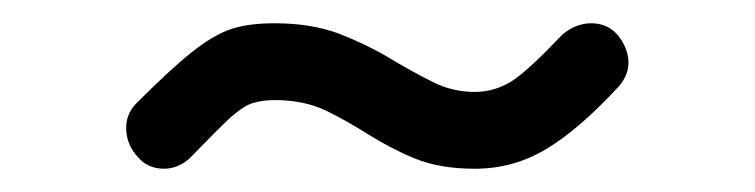

<svg xmlns="http://www.w3.org/2000/svg" viewBox="-20 -408 649 165"><path d="M144 -273C159 -288.5 170.5 -300 178 -307C185.5 -313.5 192 -318 197.5 -319.5C202.5 -321 208.5 -322 216 -322C216 -322 216 -322 216 -322C232.5 -322 247.5 -319 260 -313C272.5 -307 284.5 -300 296.5 -292.5C308.5 -285 321.5 -278 336 -272C350.5 -266 367.5 -263 388 -263C388 -263 388 -263 388 -263C410 -263 430.5 -268.5 449.5 -280C468 -291 489 -309 512 -334C512 -334 512 -334 512 -334C521 -344.5 522.5 -356.5 516.5 -369C510.5 -381.5 501 -388 488 -388C488 -388 488 -388 488 -388C479 -388 470.5 -384.5 463 -378C463 -378 463 -378 463 -378C444.5 -358.5 430.5 -345.5 421 -339C411 -332.5 400 -329 388 -329C388 -329 388 -329 388 -329C375 -329 362.5 -332 351 -338C339 -344 326.5 -351 314 -358.5C301.5 -366 287 -373 271.5 -379C255.5 -385 237 -388 216 -388C216 -388 216 -388 216 -388C201.5 -388 189 -386.5 178.5 -383C168 -379.5 156.5 -372.5 144 -362.5C131.5 -352.5 116 -338 97 -319C97 -319 97 -319 97 -319C90.5 -312.5 88 -304.5 88.5 -296C89 -287 92.5 -279.5 98.5 -273C104 -266.5 111.5 -263 121 -263C121 -263 121 -263 121 -263C129.5 -263 137.5 -266.5 144 -273C144 -273 144 -273 144 -273Z"/></svg>

Font: Jura-Fortis-Bold
Style: Bold
Weight: 500
Designer: Daniel Johnson, Alexei Vanyashin, Mirko Velimirovic
Foundry: Daniel Johnson
Version: ""